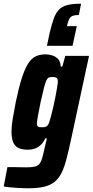

<svg xmlns="http://www.w3.org/2000/svg" viewBox="-53 -811 500 1035"><path d="M98 204Q74 204 49.5 202.5Q25 201 3.5 199Q-18 197 -33 194L-13 90Q8 90 25 90Q42 90 58 90.5Q74 91 89 91Q117 91 133 87.5Q149 84 158.5 73.5Q168 63 174.5 40.5Q181 18 189 -20Q192 -34 195.5 -46.5Q199 -59 200 -65H191Q182 -45 168 -31Q154 -17 136 -10.5Q118 -4 97 -4Q65 -4 46 -13.5Q27 -23 18 -44.5Q9 -66 9 -102Q9 -131 15.5 -170Q22 -209 32 -261Q48 -338 64 -388Q80 -438 97.5 -466.5Q115 -495 138 -506.5Q161 -518 192 -518Q211 -518 229.5 -512Q248 -506 261 -491.5Q274 -477 274 -452H283L299 -510H427L330 -59Q317 1 305.5 45.5Q294 90 279 120.5Q264 151 241 169.5Q218 188 183.5 196Q149 204 98 204ZM173 -125Q183 -125 190.5 -126.5Q198 -128 203.5 -134.5Q209 -141 213 -154Q216 -163 222 -184.5Q228 -206 234 -233Q240 -260 245.5 -287.5Q251 -315 254.5 -337Q258 -359 259 -369Q259 -386 252 -391Q245 -396 231 -396Q218 -396 210.5 -393Q203 -390 197 -377.5Q191 -365 184 -337.5Q177 -310 166 -261Q157 -218 151.5 -186.5Q146 -155 146 -146Q146 -136 149 -131.5Q152 -127 158 -126Q164 -125 173 -125ZM200 -564 215 -635Q226 -680 236.5 -710Q247 -740 264 -758Q281 -776 309.5 -783.5Q338 -791 384 -791L372 -730Q340 -730 329 -720Q318 -710 311 -683L308 -670H361L338 -564Z"/></svg>

Font: Saira Condensed ExtraBold
Style: Italic
Weight: 800
Width: 3
Italic angle: -12°
Designer: Hector Gatti with collaboration of the Omnibus-Type team
Foundry: Omnibus-Type
Version: Version 1.101